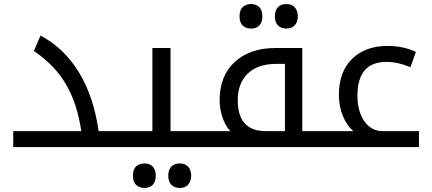

<svg xmlns="http://www.w3.org/2000/svg" viewBox="-20 -720 2116 940"><path d="M44.9 -78.1H377.9Q358.4 -212.4 303.2 -306.9Q248 -401.4 146 -470.2L178.2 -545.9Q293.5 -484.9 366 -366.7Q438.5 -248.5 462.9 -78.1H574.2Q579.1 -78.1 579.1 -74.2V-4.9Q579.1 0 574.2 0H44.9Z M564 0Q559.1 0 559.1 -4.9V-74.2Q559.1 -78.1 564 -78.1H726.1V-484.9H814.9V-78.1H964.8Q969.7 -78.1 969.7 -74.2V-4.9Q969.7 0 964.8 0ZM687 200.2Q663.6 200.2 647.2 186Q630.9 171.9 630.9 140.1Q630.9 108.4 647.2 94.2Q663.6 80.1 687 80.1Q712.4 80.1 727.5 95.5Q742.7 110.8 742.7 140.1Q742.7 168.9 727.8 184.6Q712.9 200.2 687 200.2ZM859.9 200.2Q834 200.2 818.8 184.6Q803.7 168.9 803.7 140.1Q803.7 111.3 818.6 95.7Q833.5 80.1 859.9 80.1Q886.7 80.1 901.4 96.4Q916 112.8 916 140.1Q916 167.5 901.4 183.8Q886.7 200.2 859.9 200.2Z M1375 -78.1V-407.2H1332Q1242.7 -407.2 1193.4 -360.1Q1144 -313 1144 -229Q1144 -78.1 1280.8 -78.1ZM955.1 0Q950.2 0 950.2 -4.9V-74.2Q950.2 -78.1 955.1 -78.1H1106.9Q1081.5 -106.9 1068.4 -147.9Q1055.2 -189 1055.2 -229Q1055.2 -348.1 1129.2 -416.5Q1203.1 -484.9 1329.1 -484.9H1460V-78.1H1565.9Q1568.8 -78.1 1570.3 -75.7L1570.8 -73.2V-3.9Q1570.8 0 1565.9 0ZM1209 -580.1Q1185.5 -580.1 1169.2 -594.2Q1152.8 -608.4 1152.8 -640.1Q1152.8 -671.9 1169.2 -686Q1185.5 -700.2 1209 -700.2Q1234.4 -700.2 1249.5 -684.8Q1264.6 -669.4 1264.6 -640.1Q1264.6 -611.3 1249.8 -595.7Q1234.9 -580.1 1209 -580.1ZM1381.8 -580.1Q1356 -580.1 1340.8 -595.7Q1325.7 -611.3 1325.7 -640.1Q1325.7 -668.9 1340.6 -684.6Q1355.5 -700.2 1381.8 -700.2Q1408.7 -700.2 1423.3 -683.8Q1438 -667.5 1438 -640.1Q1438 -612.8 1423.3 -596.4Q1408.7 -580.1 1381.8 -580.1Z M1556.2 0Q1551.3 0 1551.3 -4.9V-74.2Q1551.3 -78.1 1556.2 -78.1H1710Q1678.2 -105 1658.7 -151.9Q1639.2 -198.7 1639.2 -255.9Q1639.2 -368.7 1703.9 -431.9Q1768.6 -495.1 1877 -495.1Q1919.9 -495.1 1956.3 -486.6Q1992.7 -478 2016.1 -465.8L1989.3 -391.1Q1927.2 -417 1872.1 -417Q1730 -417 1730 -252Q1730 -174.3 1763.9 -126.2Q1797.9 -78.1 1853 -78.1H2031.2V0Z"/></svg>

Font: Droid Arabic Kufi
Style: Regular
Weight: 400
Designer: Pascal Zoghbi
Foundry: Irfont.ir
Version: Version 1.00 February 28, 2013, initial release